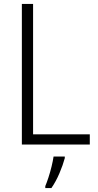

<svg xmlns="http://www.w3.org/2000/svg" viewBox="-20 -734 497 975"><path d="M91 0V-714H148V-52H436V0ZM309 69Q300 103 282 145.5Q264 188 241 221H210V211Q217 195 226 167.5Q235 140 242 111Q249 82 252 61H309Z"/></svg>

Font: Noto Sans Khmer UI SemiCondensed Light
Style: Regular
Weight: 300
Width: 4
Designer: Danh Hong and the Monotype Design Team
Foundry: Monotype Imaging Inc.
Version: Version 2.002; ttfautohint (v1.8.4.7-5d5b)